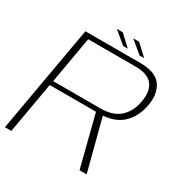

<svg xmlns="http://www.w3.org/2000/svg" viewBox="-177 -912 1009 1051"><g transform="rotate(30 327.0 -386.0)"><path d="M-1 0 118 -675H467Q560.5 -675 596.5 -626.8Q632.5 -578.5 619 -498.5Q605 -418 553 -370Q508 -328.5 431.5 -323L515.5 0H470.5L388.5 -322.5H96L39.5 0ZM101.5 -350.5H401Q478.5 -350.5 522 -389.5Q565.5 -428.5 577.5 -498Q590 -567.5 560 -606.2Q530 -645 452.5 -645H153ZM441 -708.5 364 -772.5H401.5L470 -708.5ZM337.5 -708.5 260.5 -772.5H298L366.5 -708.5Z"/></g></svg>

Font: Anybody ExtraExpanded ExtraLight
Style: Italic
Weight: 200
Width: 8
Italic angle: -10°
Designer: Tyler Finck
Foundry: Etcetera Type Company
Version: Version 1.010; ttfautohint (v1.8.3) -l 8 -r 50 -G 200 -x 14 